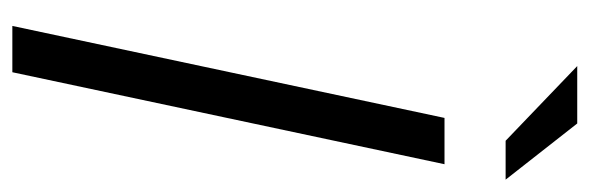

<svg xmlns="http://www.w3.org/2000/svg" viewBox="-342 -613 955 311"><g transform="rotate(90 135.5 -457.5)"><path d="M22 0 171 -700H246L97 0ZM208 -799 87 -915H180L271 -799Z"/></g></svg>

Font: Red Hat Display
Style: Italic
Weight: 400
Italic angle: -12°
Designer: Pentagram, MCKL
Foundry: Pentagram, MCKL
Version: Version 1.023; ttfautohint (v1.8.3)